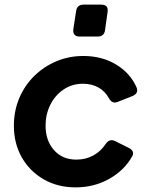

<svg xmlns="http://www.w3.org/2000/svg" viewBox="-20 -798 660 830"><path d="M307 12Q229 12 168.5 -23Q108 -58 74 -118Q40 -178 40 -255Q40 -318 63 -373Q86 -428 127.5 -469Q169 -510 223.5 -533Q278 -556 340 -556Q421 -556 482 -519Q543 -482 570 -421Q581 -395 553 -383L490 -358Q466 -347 451 -373Q435 -403 406 -419.5Q377 -436 339 -436Q291 -436 254 -410.5Q217 -385 197 -344Q177 -303 177 -255Q177 -190 213.5 -149Q250 -108 310 -108Q351 -108 383.5 -126Q416 -144 437 -176Q454 -200 478 -188L536 -159Q549 -153 553.5 -143.5Q558 -134 552 -123Q518 -62 452.5 -25Q387 12 307 12ZM325 -640Q293 -640 297 -672L309 -750Q313 -778 341 -778H417Q450 -778 445 -746L434 -667Q430 -640 402 -640Z"/></svg>

Font: Pitagon Sans Text Bold
Style: Italic
Weight: 700
Italic angle: -8°
Designer: Travis Tran
Foundry: Pitagon
Version: Version 1.001; ttfautohint (v1.8.4.7-5d5b);gftools[0.9.26]